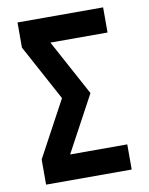

<svg xmlns="http://www.w3.org/2000/svg" viewBox="-83 -796 666 857"><g transform="rotate(-10 250.0 -367.5)"><path d="M56 0V-114L193 -368L56 -621V-735H444V-621H185L322 -368L185 -114H444V0Z"/></g></svg>

Font: Iosevka Term Curly Heavy
Style: Regular
Weight: 900
Designer: Belleve Invis
Foundry: Belleve Invis
Version: Version 32.3.0